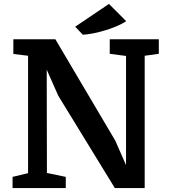

<svg xmlns="http://www.w3.org/2000/svg" viewBox="-20 -958 863 978"><path d="M44 0ZM789 -684 717 -674V0H565L277 -470L218 -603L219 -77L315 -57V0H44V-57L123 -76V-674L48 -683V-758H262L567 -242L622 -117V-673L539 -684V-758H789ZM535 -938 623 -850Q583 -824 517.5 -804Q452 -784 402 -781L363 -822Z"/></svg>

Font: Martel ExtraBold
Style: Regular
Weight: 800
Designer: Dan Reynolds
Foundry: Dan Reynolds
Version: Version 1.001; ttfautohint (v1.1) -l 5 -r 5 -G 72 -x 0 -D la